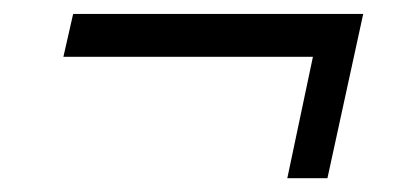

<svg xmlns="http://www.w3.org/2000/svg" viewBox="-20 -384 602 278"><path d="M505.9 -363.8 454.1 -126H396L433.1 -301.8H71.8L85.9 -363.8Z"/></svg>

Font: Rawline
Style: Italic
Weight: 400
Italic angle: -12°
Designer: Matt McInerney, Pablo Impallari, Rodrigo Fuenzalida
Foundry: Matt McInerney, Pablo Impallari, Rodrigo Fuenzalida
Version: Version 4.020;PS 004.020;hotconv 1.0.88;makeotf.lib2.5.64775